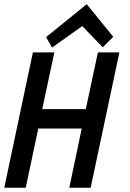

<svg xmlns="http://www.w3.org/2000/svg" viewBox="-44 -884 610 904"><path d="M382.8 0H282.2L340.8 -278.8H136.2L77.1 0H-23.9L110.8 -637.2H211.9L154.8 -370.1H359.9L417 -637.2H518.1ZM489.3 -710.9 439.9 -661.1 343.3 -761.2 201.2 -660.2 172.9 -709 364.3 -864.3Z"/></svg>

Font: Anonymous Pro
Style: Bold Italic
Weight: 700
Italic angle: -12°
Monospace: yes
Designer: Mark Simonson
Version: Version 1.003